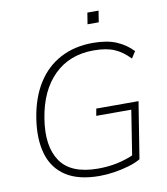

<svg xmlns="http://www.w3.org/2000/svg" viewBox="-95 -960 913 1047"><g transform="rotate(-10 361.5 -436.5)"><path d="M372 8Q256 8 186.5 -37Q117 -82 92.5 -165.5Q68 -249 86 -363Q104 -475 153.5 -553Q203 -631 281 -672Q359 -713 460 -713Q538 -713 590 -691Q642 -669 680 -629L656 -592Q616 -634 571.5 -653Q527 -672 457 -672Q324 -672 238.5 -588Q153 -504 129 -352Q105 -202 163 -117.5Q221 -33 371 -33Q428 -33 479 -44Q530 -55 578 -77L560 -38L604 -318H410L417 -357H651L601 -44Q574 -28 535 -16.5Q496 -5 453.5 1.5Q411 8 372 8ZM450 -818 460 -881H522L512 -818Z"/></g></svg>

Font: Mulish ExtraLight ExtraLight
Style: Italic
Weight: 250
Italic angle: -9°
Version: Version 3.603